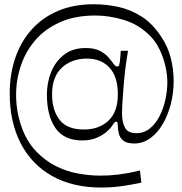

<svg xmlns="http://www.w3.org/2000/svg" viewBox="-20 -695 845 891"><path d="M450.3 175.3Q316.4 175.3 221.1 121.4Q125.9 67.4 75.5 -30.9Q25.1 -129.3 25.1 -262Q25.1 -351.7 51.4 -427.5Q77.6 -503.3 127.7 -558.9Q177.9 -614.4 250.3 -644.9Q322.7 -675.3 415.1 -675.3Q473.6 -675.3 530.4 -662.7Q587.1 -650.1 638 -617.5Q688.9 -584.9 729 -523.3Q758.7 -479 772.3 -426.6Q785.9 -374.1 785.9 -319.1Q785.9 -263.9 772.5 -211.9Q759.1 -160 734.9 -118.8Q710.7 -77.6 677.1 -53.4Q643.6 -29.1 603.1 -29.1Q569.6 -29.1 553.4 -41.6Q537.1 -54 531.9 -73.7Q526.7 -93.4 526.7 -113.3Q526.7 -122 524.8 -126.4Q522.9 -130.7 519 -130.7Q514.9 -130.7 511.1 -126.4Q507.3 -122.1 498 -108.1Q489.6 -95.7 471.4 -80.7Q453.1 -65.7 425.9 -54.5Q398.6 -43.3 362.3 -43.3Q277.4 -43.3 237.6 -100.3Q197.7 -157.3 197.7 -256.7Q197.7 -311.3 217.3 -360.3Q236.9 -409.3 276.8 -440.7Q316.7 -472.1 377.4 -472.1Q416.4 -472.1 440.7 -460.3Q465 -448.4 479.4 -432.9Q493.7 -417.4 500.9 -407.1Q510 -393.9 514.6 -390.1Q519.1 -386.3 523.1 -386.3Q530 -386.3 532.5 -391.8Q535 -397.3 536.9 -415Q538 -423.1 538.7 -434.3Q539.4 -445.4 540.4 -459.1H574Q569.4 -433.7 564.1 -394.9Q558.9 -356.1 555.1 -313.3Q551.4 -270.4 548.9 -232.4Q546.3 -194.3 546.3 -168.6Q546.3 -128.3 559.9 -102.6Q573.6 -77 612.7 -77Q648.6 -77 675.8 -99.2Q703 -121.4 720.9 -156.9Q738.9 -192.4 747.7 -233.9Q756.6 -275.4 756.6 -313Q756.6 -348 747.6 -388.1Q738.6 -428.1 720.1 -466.4Q701.6 -504.6 672.6 -532.6Q620.1 -583.4 552.6 -603.2Q485.1 -623 422.7 -623Q328.1 -623 258.4 -591.9Q188.6 -560.7 143.8 -508.4Q99 -456.1 76.9 -390.4Q54.7 -324.6 54.7 -255.3Q54.7 -181 78.5 -110.6Q102.3 -40.3 147.4 7.1Q189.6 51.1 239.9 76.1Q290.1 101 343.3 110.5Q396.4 120 445.1 120Q489.1 120 526.9 115.2Q564.6 110.4 591.4 104.7Q618.3 99 629.4 96.1L636 152.4Q598.3 161 549.9 168.1Q501.6 175.3 450.3 175.3ZM221.6 -257.7Q221.6 -183.9 256.6 -138.9Q291.6 -94 368.3 -94Q440 -94 483.4 -135.1Q526.9 -176.1 526.9 -257.7Q526.9 -339.1 488.1 -381.1Q449.4 -423.1 382.9 -423.1Q313 -423.1 267.3 -381.1Q221.6 -339.1 221.6 -257.7Z"/></svg>

Font: Ojuju ExtraLight
Style: Regular
Weight: 200
Designer: Chisaokwu Joboson, Mirko Velimirovic
Foundry: Udi Foundry
Version: Version 1.000